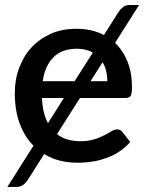

<svg xmlns="http://www.w3.org/2000/svg" viewBox="-20 -631 574 753"><path d="M168 -147.9 230.5 -246.6H144.5Q147.5 -186 168 -147.9ZM272.5 -312.5 344.2 -424.8Q328.6 -433.1 315.4 -436Q298.3 -439.9 282.2 -439.9Q223.1 -439.9 189.9 -406.7Q156.2 -373 147.5 -312.5ZM335 -312.5H400.9Q400.9 -356 382.3 -386.7ZM472.2 -246.6H293.5L203.6 -105Q223.1 -89.8 244.6 -84Q269 -77.1 294.4 -77.1Q325.7 -77.1 349.1 -84.5Q367.2 -89.4 389.2 -100.6Q400.4 -106 418 -116.7Q430.2 -123.5 439.9 -123.5Q452.6 -123.5 460 -113.3L490.7 -74.2Q473.1 -53.7 447.3 -36.1Q424.8 -21 396.5 -11.2Q365.2 0 340.8 2.9Q312.5 7.3 285.6 7.3Q249 7.3 214.8 -1Q182.6 -8.8 153.3 -26.9L88.9 74.7Q80.6 87.4 69.8 94.7Q58.6 102.1 45.9 102.1H8.8L111.3 -59.6Q77.1 -93.8 57.6 -145.5Q38.1 -196.8 38.1 -265.6Q38.1 -320.3 55.2 -364.3Q72.8 -412.1 103 -444.3Q133.3 -477.5 179.2 -498.5Q222.7 -518.1 279.8 -518.1Q340.8 -518.1 387.7 -493.7L444.8 -584Q452.1 -595.2 463.4 -604Q472.7 -611.3 488.3 -611.3H525.4L431.2 -462.9Q462.4 -433.1 480 -389.6Q497.6 -346.7 497.6 -288.6Q497.6 -263.2 492.2 -254.9Q486.8 -246.6 472.2 -246.6Z"/></svg>

Font: Lato-SemiBold
Style: Regular
Weight: 500
Designer: Lukasz Dziedzic with Adam Twardoch and Botio Nikoltchev
Foundry: tyPoland Lukasz Dziedzic
Version: ""